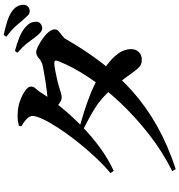

<svg xmlns="http://www.w3.org/2000/svg" viewBox="14 -905 972 1040"><g transform="rotate(-90 500.0 -385.0)"><path d="M868 -642Q857 -642 845.5 -651Q834 -660 821 -677Q806 -698 787.5 -722Q769 -746 734 -777L744 -790Q783 -780 815.5 -767Q848 -754 871 -735Q888 -720 895 -707Q902 -694 902 -677Q904 -663 894 -653.5Q884 -644 868 -642ZM93 62Q199 9 293 -64.5Q387 -138 465.5 -221.5Q544 -305 601.5 -391.5Q659 -478 690 -558Q697 -577 678 -577Q665 -577 639 -572Q613 -567 587 -561Q561 -555 546 -550Q530 -545 517 -541Q504 -537 490 -537Q477 -537 458 -551Q439 -565 419 -582L437 -618Q454 -616 464.5 -615Q475 -614 485 -614Q498 -614 524.5 -617Q551 -620 581.5 -625Q612 -630 637.5 -634.5Q663 -639 673 -642Q692 -649 706.5 -662Q721 -675 738 -675Q749 -675 769 -665Q789 -655 810.5 -640Q832 -625 846.5 -607.5Q861 -590 861 -574Q861 -562 850 -552.5Q839 -543 826 -533.5Q813 -524 807 -512Q747 -408 678.5 -318.5Q610 -229 526 -154Q442 -79 338 -20.5Q234 38 104 81ZM698 -103Q678 -102 664 -111.5Q650 -121 635 -141.5Q620 -162 597.5 -193Q575 -224 536 -268Q488 -323 435 -356Q382 -389 321 -419L336 -439Q372 -429 416 -415Q460 -401 506 -383Q552 -365 591 -343Q632 -319 669 -291Q706 -263 729 -232Q752 -201 754 -165Q755 -137 739 -120Q723 -103 698 -103ZM82 -272Q128 -311 173 -359.5Q218 -408 257.5 -458.5Q297 -509 327.5 -556Q358 -603 375 -639.5Q392 -676 392 -695Q392 -710 376 -726Q360 -742 336 -755L339 -769Q353 -772 368.5 -774.5Q384 -777 408 -775Q442 -774 475 -762Q508 -750 529.5 -734Q551 -718 551 -705Q551 -689 542.5 -680.5Q534 -672 521 -653Q487 -599 441.5 -543Q396 -487 341.5 -433Q287 -379 225 -333Q163 -287 95 -255ZM961 -710Q946 -710 935.5 -721Q925 -732 910 -749Q895 -767 878 -786.5Q861 -806 821 -837L831 -851Q875 -841 904 -832Q933 -823 956 -808Q975 -795 984 -780Q993 -765 994 -747Q995 -731 985.5 -721Q976 -711 961 -710Z"/></g></svg>

Font: Noto Serif HK ExtraLight
Style: Bold
Weight: 700
Version: Version 2.002-H1;hotconv 1.1.0;makeotfexe 2.6.0